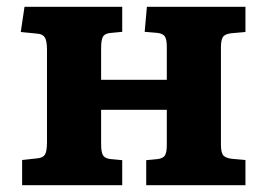

<svg xmlns="http://www.w3.org/2000/svg" viewBox="-20 -544 782 564"><path d="M45 0V-74L91 -79Q107.5 -81 112.7 -91Q118 -101 118 -127V-397Q118 -423 112.2 -433.2Q106.5 -443.5 91 -445L41 -450L52 -524H339V-450.5L302.5 -447Q286.5 -445 281.8 -435Q277 -425 277 -402.5V-309.5H470V-405.5Q470 -428.5 464.2 -437Q458.5 -445.5 441.5 -447.5L405 -450.5L411.5 -524H701V-450L661 -446.5Q641 -444.5 635 -435.5Q629 -426.5 629 -405.5V-118.5Q629 -97.5 635 -88.8Q641 -80 661 -77.5L701 -74V0H409.5V-73.5L441.5 -76.5Q458.5 -78.5 464.2 -87Q470 -95.5 470 -118.5V-221.5H277V-121.5Q277 -99 281.8 -89.3Q286.5 -79.5 302.5 -77L339 -73.5V0Z"/></svg>

Font: Literata Variable Black
Style: Regular
Weight: 900
Designer: Latin by Veronika Burian and Jose Scaglione. Greek by Irene Vlachou. Cyrillic by Vera Evstafieva.
Foundry: TypeTogether
Version: Version 3.021